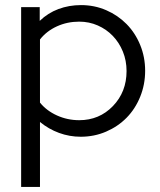

<svg xmlns="http://www.w3.org/2000/svg" viewBox="-20 -529 630 754"><path d="M63 205V-501H136V-447Q168 -478 209.5 -493.5Q251 -509 298 -509Q351 -509 397 -489Q443 -469 477 -434.5Q511 -400 530.5 -352.5Q550 -305 550 -251Q550 -197 530.5 -149Q511 -101 477 -66.5Q443 -32 396.5 -12Q350 8 297 8Q253 8 212 -7Q171 -22 137 -50V205ZM291 -444Q244 -444 203.5 -425.5Q163 -407 137 -374V-126Q163 -94 204 -75.5Q245 -57 291 -57Q370 -57 423.5 -112.5Q477 -168 477 -250Q477 -291 462.5 -326.5Q448 -362 423 -388Q398 -414 364 -429Q330 -444 291 -444Z"/></svg>

Font: Red Hat Display
Style: Regular
Weight: 400
Designer: Pentagram / MCKL
Foundry: Pentagram / MCKL
Version: Version 1.003; Red Hat Display